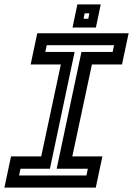

<svg xmlns="http://www.w3.org/2000/svg" viewBox="-37 -851 604 871"><path d="M-17 0 13 -141.5H150L239 -558.5H102L132 -700H546.5L516.5 -558.5H380L291 -141.5H427.5L397.5 0ZM49.5 -55H355L361.5 -85.5H220L332.5 -615.5H474L480.5 -646H175L168.5 -615.5H301.5L189.5 -85.5H56ZM292 -726 314 -831H420L398 -726ZM342 -766H363.5L368.5 -790.5H347Z"/></svg>

Font: Tourney SemiBold
Style: Italic
Weight: 600
Italic angle: -12°
Version: Version 1.015